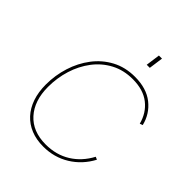

<svg xmlns="http://www.w3.org/2000/svg" viewBox="-247 -1043 1191 1191"><g transform="rotate(45 348.5 -447.5)"><path d="M339 6Q278 6 230 -13.5Q182 -33 148 -70Q114 -107 96 -159.5Q78 -212 78 -278Q78 -359 102 -435Q126 -511 172 -571.5Q218 -632 284.5 -667.5Q351 -703 436 -703Q537 -703 599.5 -653.5Q662 -604 681 -525L662 -518Q643 -593 586 -638Q529 -683 436 -683Q356 -683 293 -649.5Q230 -616 186.5 -558.5Q143 -501 120.5 -428.5Q98 -356 98 -277Q98 -156 162 -85Q226 -14 340 -14Q432 -14 502 -57.5Q572 -101 614 -180L632 -172Q588 -89 511 -41.5Q434 6 339 6ZM434 -807 447 -901H474L461 -807Z"/></g></svg>

Font: Hanken Grotesk Thin
Style: Italic
Weight: 250
Italic angle: -8°
Designer: Alfredo Marco Pradil
Foundry: Hanken Design Co.
Version: Version 3.013